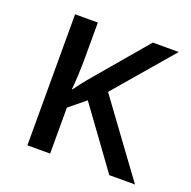

<svg xmlns="http://www.w3.org/2000/svg" viewBox="-101 -637 736 738"><g transform="rotate(20 267.0 -268.0)"><path d="M509 -536H403L213 -312C201 -297 186 -278 174 -261H172C175 -288 178 -344 178 -397V-536H85V0H178V-188L244 -242L420 0H525L306 -299Z"/></g></svg>

Font: Noto Sans Math
Style: Regular
Weight: 400
Designer: Monotype Design Team, Delve Withrington, Jeff Kellem
Foundry: Monotype Imaging Inc., Delve Fonts LLC
Version: Version 3.000